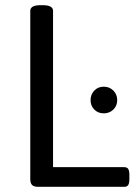

<svg xmlns="http://www.w3.org/2000/svg" viewBox="-20 -722 524 742"><path d="M97 -30V-680Q97 -702 137 -702H145Q185 -702 185 -680V-76H460Q471 -76 475.5 -69Q480 -62 480 -46V-30Q480 -14 475.5 -7Q471 0 460 0H127Q111 0 104 -7Q97 -14 97 -30ZM330 -335Q330 -357 344.5 -372Q359 -387 381 -387Q403 -387 418 -372Q433 -357 433 -335Q433 -313 418 -298.5Q403 -284 381 -284Q359 -284 344.5 -298.5Q330 -313 330 -335Z"/></svg>

Font: Asap-Regular
Style: Regular
Weight: 400
Designer: Pablo Cosgaya
Foundry: Omnibus-Type
Version: Version 2.000; ttfautohint (v1.8)